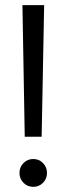

<svg xmlns="http://www.w3.org/2000/svg" viewBox="-20 -720 258 745"><path d="M76 -189.4 67.1 -700H151.3L141.6 -189.4ZM109.2 5Q86.6 5 71.1 -10.6Q55.6 -26.2 55.6 -48.9Q55.6 -71.7 71.1 -87.3Q86.6 -103 109.2 -103Q131.4 -103 146.8 -87.4Q162.3 -71.8 162.3 -49Q162.3 -26.2 146.8 -10.6Q131.4 5 109.2 5Z"/></svg>

Font: Envelope Sans Variable
Style: Regular
Weight: 500
Designer: Andreas Rasmussen / Norman Anderson
Foundry: mail.de GmbH
Version: Version 1.150